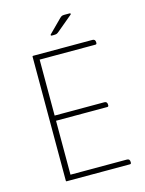

<svg xmlns="http://www.w3.org/2000/svg" viewBox="-107 -757 622 822"><g transform="rotate(-15 204.0 -345.5)"><path d="M286 -685 219 -629Q211 -622 206.5 -620.5Q202 -619 194 -619H185Q182 -619 181 -621Q180 -623 182 -625L239 -682Q244 -687 248 -689Q252 -691 260 -691H283Q286 -691 287 -689Q288 -687 286 -685ZM108 -23H358Q371 -23 371 -9V-6Q371 0 365 0H85Q82 0 82 -3V-553Q82 -556 85 -556H348Q361 -556 361 -542V-539Q361 -533 355 -533H108V-285H328Q341 -285 341 -271V-268Q341 -262 335 -262H108Z"/></g></svg>

Font: Zain ExtraLight
Style: Regular
Weight: 200
Designer: Zain,Boutros
Foundry: Mobile Telecommunications Company (Zain), 2024
Version: Version 1.51; ttfautohint (v1.8.4)